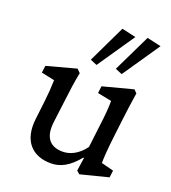

<svg xmlns="http://www.w3.org/2000/svg" viewBox="-145 -904 915 1025"><g transform="rotate(20 312.5 -391.5)"><path d="M516 -85C516 -113 519 -163 529 -245L539 -329C547 -395 552 -434 562 -497L545 -514L374 -469L369 -429L449 -413C449 -377 445 -326 438 -275L422 -142C385 -90 337 -70 298 -70C231 -70 188 -107 200 -203L216 -329C223 -390 231 -447 241 -495L222 -514L55 -469L50 -429L125 -413C124 -371 121 -331 116 -289L104 -188C87 -55 156 10 259 10C312 10 360 -13 413 -78L417 -77L406 -2L423 13L581 -27L586 -67ZM272 -583 310 -567 454 -778 374 -796ZM414 -583 453 -567 597 -778 517 -796Z"/></g></svg>

Font: TPK Tissa Web Medium
Style: Italic
Weight: 500
Italic angle: -7°
Designer: Jacques Le Bailly, Suppakit Chalermlarp | Katatrad Co.,Ltd.
Foundry: Jacques Le Bailly, Cadson Demak Co.,Ltd.
Version: Version 5.000;Glyphs 3.1.2 (3151)